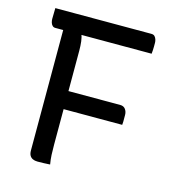

<svg xmlns="http://www.w3.org/2000/svg" viewBox="-105 -790 810 883"><g transform="rotate(15 300.0 -348.5)"><path d="M213 1Q198 2 183.5 2.5Q169 3 153 3Q140 3 130.5 -1.5Q121 -6 116 -15Q111 -24 111 -39Q111 -115 111 -191Q111 -267 111 -342.5Q111 -418 111 -493.5Q111 -569 111 -645H205L195 -621Q202 -604 204.5 -583.5Q207 -563 207 -539Q207 -464 207 -388Q207 -312 207 -237.5Q207 -163 207 -92Q207 -65 208 -43.5Q209 -22 213 1ZM50 -700H507Q518 -700 523.5 -694Q529 -688 531.5 -680Q534 -672 534 -665Q534 -655 534 -646.5Q534 -638 533.5 -630Q533 -622 532 -612H73Q65 -612 59.5 -617.5Q54 -623 51.5 -631.5Q49 -640 49 -649Q49 -663 49.5 -675Q50 -687 50 -700ZM162 -347H454Q470 -347 478.5 -335.5Q487 -324 487 -308Q487 -300 487 -292Q487 -284 487 -276.5Q487 -269 486 -261H162Z"/></g></svg>

Font: Rec Mono Semicasual
Style: Regular
Weight: 400
Version: Version 1.085; ttfautohint (v1.8.4.7-5d5b)